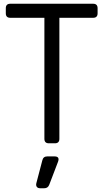

<svg xmlns="http://www.w3.org/2000/svg" viewBox="-20 -765 552 1025"><path d="M241 0Q217 0 217 -24V-670H35Q11 -670 11 -694V-721Q11 -745 35 -745H477Q501 -745 501 -721V-694Q501 -670 477 -670H297V-24Q297 0 273 0ZM195 240Q182 240 176.5 232.5Q171 225 174 213L206 91Q211 70 232 70H271Q300 70 290 98L243 221Q236 240 216 240Z"/></svg>

Font: Pitagon Sans Text
Style: Regular
Weight: 400
Designer: Travis Tran
Foundry: Pitagon
Version: Version 1.001; ttfautohint (v1.8.4.7-5d5b);gftools[0.9.26]